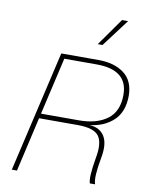

<svg xmlns="http://www.w3.org/2000/svg" viewBox="-96 -962 794 1030"><g transform="rotate(10 301.0 -446.5)"><path d="M484 -893H517L404 -743H378ZM41 0 194 -660H397Q483 -660 536 -620.5Q589 -581 590 -500Q590 -411 539 -363.5Q488 -316 409 -308H411Q468 -304 492.5 -263Q517 -222 502 -144Q482 -37 494 -2V0H466Q455 -30 474 -140Q490 -224 463 -260.5Q436 -297 348 -297H137L69 0ZM143 -323H350Q446 -323 503.5 -365.5Q561 -408 561 -499Q561 -635 391 -635H215Z"/></g></svg>

Font: Elaine Sans ExtraLight
Style: Italic
Weight: 275
Italic angle: -13°
Designer: Wei Huang
Foundry: Wei Huang
Version: Version 2.001;December 24, 2019;FontCreator 12.0.0.2547 64-b